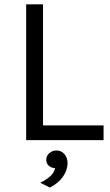

<svg xmlns="http://www.w3.org/2000/svg" viewBox="-20 -648 508 888"><path d="M459 0H101V-628H179V-68H459ZM210.5 219.5 166 197Q193 184 211 168.5Q229 153 235 130Q216.5 128.5 205.2 118Q194 107.5 194 91Q194 73 207.8 60.5Q221.5 48 241 48Q263.5 48 278 64.8Q292.5 81.5 292.5 107.5Q292 139.5 271 169.5Q250 199.5 210.5 219.5Z"/></svg>

Font: Betina Sans
Style: Regular
Weight: 400
Designer: Jonathan Pinhorn (font) & Cristiano Sobral (main changes)
Version: Version 2.001;April 28, 2021;FontCreator 13.0.0.2655 32-bit;